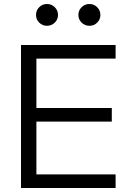

<svg xmlns="http://www.w3.org/2000/svg" viewBox="-20 -940 643 960"><path d="M558 0H85V-715H558V-647H162V-68H558ZM539 -332H152V-400H539ZM427 -811Q404 -811 388 -827Q372 -843 372 -865Q372 -888 388 -904Q404 -920 427 -920Q450 -920 466 -904Q482 -888 482 -865Q482 -843 466 -827Q450 -811 427 -811ZM215 -811Q192 -811 176 -827Q160 -843 160 -865Q160 -888 176 -904Q192 -920 215 -920Q238 -920 254 -904Q270 -888 270 -865Q270 -843 254 -827Q238 -811 215 -811Z"/></svg>

Font: Wix Madefor Display
Style: Regular
Weight: 400
Designer: Dalton Maag Ltd
Foundry: Dalton Maag Ltd
Version: Version 3.100